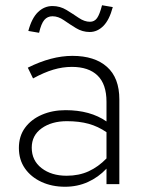

<svg xmlns="http://www.w3.org/2000/svg" viewBox="-20 -702 552 732"><path d="M228 10Q178 10 138 -8.5Q98 -27 75 -60Q52 -93 52 -138Q52 -183 75.5 -215Q99 -247 139.5 -264.5Q180 -282 230 -282Q324 -282 386 -239V-314Q386 -381 352 -414Q318 -447 254 -447Q219 -447 183.5 -436.5Q148 -426 106 -403L86 -444Q176 -489 256 -489Q341 -489 388 -447Q435 -405 435 -323V0H386V-59Q355 -26 315 -8Q275 10 228 10ZM101 -139Q101 -90 138.5 -61Q176 -32 234 -32Q281 -32 318 -49Q355 -66 386 -98V-198Q354 -220 318 -230Q282 -240 235 -240Q177 -240 139 -213Q101 -186 101 -139ZM129 -577 88 -584Q101 -633 125 -656Q149 -679 180 -679Q209 -679 233.5 -664Q258 -649 280 -634Q302 -619 323 -619Q340 -619 350 -633Q360 -647 369 -682L410 -675Q397 -626 374 -603Q351 -580 322 -580Q294 -580 269.5 -595Q245 -610 223.5 -625Q202 -640 180 -640Q161 -640 149 -626Q137 -612 129 -577Z"/></svg>

Font: Red Hat Text Light
Style: Regular
Weight: 300
Designer: Pentagram, MCKL
Foundry: Pentagram, MCKL
Version: Version 1.023; ttfautohint (v1.8.3)